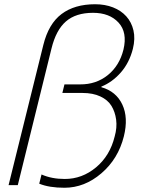

<svg xmlns="http://www.w3.org/2000/svg" viewBox="-20 -865 666 896"><path d="M558.1 -229Q531.7 -123.5 453.1 -56.2Q374.5 11.2 280.8 11.2Q209.5 11.2 163.1 -7.8L173.8 -50.8Q221.2 -29.8 282.2 -29.8Q363.3 -29.8 428.2 -84Q493.2 -138.2 515.1 -228Q526.9 -269.5 522 -306.4Q517.1 -343.3 500 -371.1Q482.9 -398.9 448.2 -415Q413.6 -431.2 365.2 -431.2H271L280.8 -471.2H354Q428.7 -470.7 483.2 -514.6Q537.6 -558.6 556.2 -633.8Q575.2 -713.9 533.2 -759.5Q491.2 -805.2 414.1 -805.2Q334 -805.2 287.6 -764.9Q241.2 -724.6 220.2 -638.2L63 -1H20L182.1 -654.8Q206.5 -753.9 267.3 -799.6Q328.1 -845.2 423.8 -845.2Q469.7 -845.2 507.3 -830.6Q544.9 -815.9 569.3 -788.8Q593.8 -761.7 602.8 -723.1Q611.8 -684.6 600.1 -637.2Q583.5 -571.8 543.5 -526.4Q503.4 -481 453.1 -460.9V-458Q522 -438.5 550.8 -377.2Q579.6 -315.9 558.1 -229Z"/></svg>

Font: Sinkin Sans 200 X Light Italic
Style: Regular
Weight: 200
Italic angle: -112°
Designer: Keith Bates
Foundry: K-Type
Version: Sinkin Sans (version 1.0)  by Keith Bates   •   © 2014   www